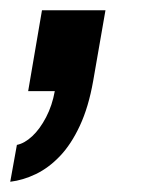

<svg xmlns="http://www.w3.org/2000/svg" viewBox="-54 -178 287 375"><path d="M-34 177 -21 105Q-6 102 9 88Q24 74 36 51Q48 28 53 0H1L28 -158H152L128 -20Q119 31 102 67.5Q85 104 63 127Q41 150 16 162Q-9 174 -34 177Z"/></svg>

Font: Archivo ExtraCondensed ExtraBold
Style: Italic
Weight: 800
Width: 2
Italic angle: -10°
Designer: Hector Gatti
Foundry: Omnibus-Type
Version: Version 2.001